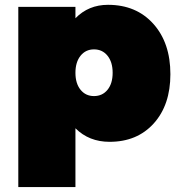

<svg xmlns="http://www.w3.org/2000/svg" viewBox="-20 -575 730 789"><path d="M55.2 193.8V-546.9H290V-500Q343.8 -555.2 423.8 -555.2Q540 -555.2 610.1 -477.1Q680.2 -398.9 680.2 -270Q680.2 -144 612.1 -68.1Q543.9 7.8 430.2 7.8Q345.7 7.8 290 -47.9V193.8ZM366.2 -180.2Q400.9 -180.2 421.9 -206.1Q442.9 -231.9 442.9 -275.9Q442.9 -319.8 421.9 -345.9Q400.9 -372.1 366.2 -372.1Q332 -372.1 311 -345.9Q290 -319.8 290 -275.9Q290 -231.9 311 -206.1Q332 -180.2 366.2 -180.2Z"/></svg>

Font: Trueno UltraBlack
Style: Regular
Weight: 950
Designer: Julieta Ulanovsky
Foundry: Julieta Ulanovsky
Version: Version 3.001b | FøM Fix